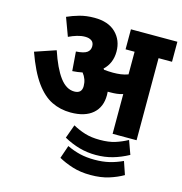

<svg xmlns="http://www.w3.org/2000/svg" viewBox="-127 -747 1071 1130"><g transform="rotate(15 408.5 -182.0)"><path d="M498 -211Q498 -138 451 -97.5Q404 -57 317 -57Q254 -57 201 -83Q148 -109 102.5 -172Q57 -235 17 -347L144 -390Q178 -288 217.5 -235Q257 -182 306 -182Q352 -182 352 -227Q352 -269 325 -303Q296 -297 264 -295L255 -412Q303 -415 321.5 -428.5Q340 -442 340 -466Q340 -489 325 -499.5Q310 -510 286 -510Q262 -510 237 -502.5Q212 -495 187 -483L146 -594Q179 -609 219.5 -620.5Q260 -632 310 -632Q395 -632 440.5 -587Q486 -542 486 -473Q486 -402 438 -357Q440 -354 443 -351Q455 -350 468 -349Q481 -348 497 -348Q522 -348 544.5 -351Q567 -354 589 -362V-500H534V-622H817V-500H735V0H589V-242Q570 -236 551 -234Q532 -232 512 -232Q505 -232 497 -232Q498 -221 498 -211ZM525 146Q472 146 424 132.5Q376 119 329 93L359 10Q395 30 434 42Q473 54 525 54Q579 54 617 42Q655 30 692 10L722 93Q674 119 626.5 132.5Q579 146 525 146ZM525 268Q464 268 415 252.5Q366 237 329 216L356 137Q396 156 436 165.5Q476 175 525 175Q574 175 614 165.5Q654 156 695 137L722 216Q684 238 636 253Q588 268 525 268Z"/></g></svg>

Font: Noto Sans Devanagari UI SemiCondensed ExtraBold
Style: Regular
Weight: 800
Width: 4
Designer: Jelle Bosma - Monotype Design Team
Foundry: Monotype Imaging Inc.
Version: Version 2.004; ttfautohint (v1.8.4.7-5d5b)